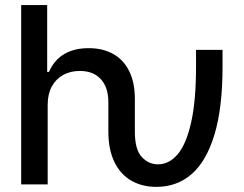

<svg xmlns="http://www.w3.org/2000/svg" viewBox="-20 -727 961 757"><path d="M63.5 -707H166V-443.4H172.9Q214.4 -537.1 330.1 -537.1Q385.3 -537.1 426 -514.4Q466.8 -491.7 489.3 -446.8Q511.7 -401.9 511.7 -336.9V-209Q511.7 -137.2 538.8 -108.2Q565.9 -79.1 602.5 -79.1Q647 -79.1 680.7 -118.9Q714.4 -158.7 733.6 -244.4Q752.9 -330.1 752.9 -462.9V-530.3H857.4V-462.9Q857.4 -302.2 825.7 -196.8Q793.9 -91.3 735.8 -40.8Q677.7 9.8 596.7 9.8Q540.5 9.8 497.8 -14.6Q455.1 -39.1 431.2 -88.1Q407.2 -137.2 407.2 -209V-324.2Q407.2 -382.8 377.4 -415Q347.7 -447.3 294.9 -447.3Q257.8 -447.3 229.2 -431.6Q200.7 -416 184.3 -386Q168 -356 168 -314.5V0H63.5Z"/></svg>

Font: Pretendard JP Medium
Style: Regular
Weight: 500
Designer: Base glyphs from Inter by Rasmus Andersson; Hangeul glyphs from Noto Sans CJK(Source Han Sans) by Jang Soo-young and Kan
Foundry: Kil Hyung-jin
Version: Version 1.309